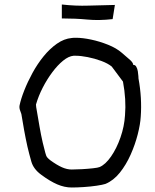

<svg xmlns="http://www.w3.org/2000/svg" viewBox="-20 -825 689 854"><path d="M449 -7Q437 -3 410 1Q383 5 352.5 7Q322 9 299 9Q267 9 234.5 -5Q202 -19 163 -48Q129 -73 119.5 -106Q110 -139 102 -173Q94 -209 87.5 -245Q81 -281 75 -318Q74 -322 69.5 -333.5Q65 -345 67 -356Q73 -385 88 -423Q103 -461 124.5 -500.5Q146 -540 173.5 -574Q201 -608 233 -630.5Q265 -653 299 -656Q304 -657 309 -657Q314 -657 318 -657Q347 -657 385 -649Q423 -641 460.5 -626Q498 -611 522 -590Q546 -570 559 -558Q572 -546 573 -536Q581 -537 586 -528.5Q591 -520 593 -508Q595 -496 595.5 -486.5Q596 -477 596 -476Q604 -433 606.5 -390Q609 -347 606 -306Q604 -272 592.5 -227Q581 -182 561 -137Q541 -92 513 -57Q485 -22 449 -7ZM204 -112Q233 -91 255.5 -81Q278 -71 299 -71Q318 -71 344.5 -72.5Q371 -74 393.5 -76.5Q416 -79 423 -82Q449 -93 474 -129Q499 -165 516 -214Q533 -263 536 -312Q542 -382 527 -462L477 -529Q460 -543 430.5 -554Q401 -565 370 -571Q339 -577 318 -577H307Q285 -575 260.5 -555Q236 -535 212.5 -503.5Q189 -472 170 -435Q151 -398 140 -360Q140 -356 141 -348.5Q142 -341 144 -331Q150 -296 156 -261Q162 -226 170 -191Q178 -160 181.5 -145.5Q185 -131 190 -125Q195 -119 204 -112ZM491 -803 481 -740Q420 -733 368.5 -738Q317 -743 255 -743V-805Q317 -798 373.5 -800Q430 -802 491 -803Z"/></svg>

Font: Syne
Style: Italic
Weight: 400
Italic angle: -9°
Designer: Lucas Descroix
Foundry: Bonjour Monde
Version: Version 2.000; ttfautohint (v1.8.3)